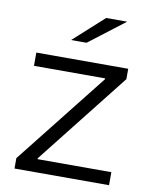

<svg xmlns="http://www.w3.org/2000/svg" viewBox="-83 -794 677 856"><g transform="rotate(10 255.5 -366.0)"><path d="M470 -59V0H42V-47L370 -462V-466H48V-526H464V-479L136 -63V-59ZM328 -732H423L261 -608H191Z"/></g></svg>

Font: CMG Sans
Style: Regular
Weight: 400
Designer: Julieta Ulanovsky
Foundry: Julieta Ulanovsky
Version: Version 7.200